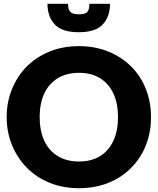

<svg xmlns="http://www.w3.org/2000/svg" viewBox="-20 -979 827 1007"><path d="M394 8Q309 8 239.5 -20.5Q170 -49 120 -100Q71 -150 43 -218Q15 -286 15 -365Q15 -444 43 -512Q71 -580 120 -630Q170 -680 239.5 -708.5Q309 -737 394 -737Q479 -737 549.5 -708Q620 -679 669 -629Q719 -579 745.5 -511Q772 -443 772 -365Q772 -286 745.5 -218Q719 -150 669 -100Q620 -49 549.5 -20.5Q479 8 394 8ZM394 -132Q460 -132 505.5 -160.5Q551 -189 575 -241.5Q599 -294 599 -365Q599 -436 575 -488Q551 -540 505.5 -568.5Q460 -597 394 -597Q329 -597 282.5 -568.5Q236 -540 212 -488Q188 -436 188 -365Q188 -294 212 -241.5Q236 -189 282.5 -160.5Q329 -132 394 -132ZM393 -810Q305 -810 267 -851Q229 -892 229 -959H337Q337 -930 348.5 -917Q360 -904 393 -904Q428 -904 438.5 -917Q449 -930 449 -959H557Q557 -892 519 -851Q481 -810 393 -810Z"/></svg>

Font: Aleo Black
Style: Regular
Weight: 900
Designer: Alessio Laiso
Foundry: Alessio Laiso
Version: Version 2.001;gftools[0.9.29]